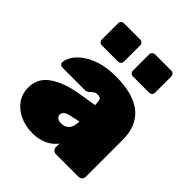

<svg xmlns="http://www.w3.org/2000/svg" viewBox="-211 -900 1044 1044"><g transform="rotate(45 311.0 -377.5)"><path d="M211 10Q154 10 110 -11Q66 -32 41.5 -68Q17 -104 17 -149Q17 -222 76.5 -263.5Q136 -305 236 -322L342 -339V-340Q342 -366 337.5 -378Q333 -390 312 -390Q298 -390 289.5 -384.5Q281 -379 271 -369Q260 -358 243 -358H73Q63 -358 56.5 -364Q50 -370 51 -380Q52 -399 67 -424.5Q82 -450 113.5 -474Q145 -498 194.5 -514Q244 -530 314 -530Q382 -530 432.5 -515.5Q483 -501 516 -473.5Q549 -446 565.5 -405.5Q582 -365 582 -314V-27Q582 -16 574 -8Q566 0 555 0H380Q369 0 361 -8Q353 -16 353 -27V-55Q339 -35 317.5 -20.5Q296 -6 269 2Q242 10 211 10ZM280 -138Q300 -138 314.5 -146Q329 -154 337 -171.5Q345 -189 345 -215V-216L286 -203Q260 -197 251 -187Q242 -177 242 -166Q242 -159 246.5 -152.5Q251 -146 259.5 -142Q268 -138 280 -138ZM378 -595Q368 -595 361.5 -601.5Q355 -608 355 -618V-742Q355 -752 361.5 -758.5Q368 -765 378 -765H502Q512 -765 518.5 -758.5Q525 -752 525 -742V-618Q525 -608 518.5 -601.5Q512 -595 502 -595ZM139 -595Q129 -595 122.5 -601.5Q116 -608 116 -618V-742Q116 -752 122.5 -758.5Q129 -765 139 -765H263Q273 -765 279.5 -758.5Q286 -752 286 -742V-618Q286 -608 279.5 -601.5Q273 -595 263 -595Z"/></g></svg>

Font: Rubik Light Black
Style: Regular
Weight: 900
Version: Version 2.104